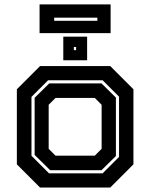

<svg xmlns="http://www.w3.org/2000/svg" viewBox="-20 -834 668 854"><path d="M158 0 55 -103V-437L158 -540H470.5L573.5 -437V-103L470.5 0ZM198 -63H436.5L509.5 -136V-404L436.5 -477H194L120 -403V-141ZM203 -77 134 -145V-399L199 -463H431.5L495.5 -400V-140L431.5 -77ZM227 -141.5H401.5L432 -172V-368L401.5 -398.5H227L196.5 -368V-172ZM261.5 -566V-671H367.5V-566ZM308.5 -611H318.5V-625H308.5ZM156 -686.5V-814.5H472V-686.5ZM221 -741.5H413V-755.5H221Z"/></svg>

Font: Tourney
Style: Bold
Weight: 700
Designer: Tyler Finck
Foundry: Etcetera Type Co
Version: Version 1.015